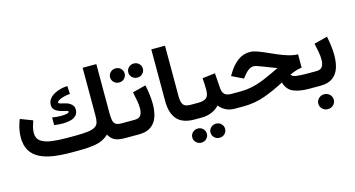

<svg xmlns="http://www.w3.org/2000/svg" viewBox="-91 -1064 3066 1659"><g transform="rotate(-15 1442.0 -235.0)"><path d="M427.2 -131.3H501.5Q573.2 -131.3 615.7 -137.2Q658.2 -143.1 679.4 -156.7Q700.7 -170.4 707.3 -193.4Q713.9 -216.3 713.9 -250.5V-682.1H836.4V-252Q836.4 -211.9 840.3 -185.1Q844.2 -158.2 860.1 -144.8Q876 -131.3 911.1 -131.3H929.2V0H912.1Q851.6 0 819.3 -16.1Q787.1 -32.2 767.6 -69.8Q717.3 -23.9 652.6 -12Q587.9 0 504.9 0H427.2Q342.3 0 271.7 -10.5Q201.2 -21 149.4 -47.4Q97.7 -73.7 69.6 -120.4Q41.5 -167 41.5 -239.3Q41.5 -281.2 51 -321.3Q60.5 -361.3 74.7 -395.5L184.1 -354Q176.3 -331.5 168.2 -302.2Q160.2 -272.9 160.2 -246.6Q160.2 -196.8 195.3 -172.1Q230.5 -147.5 290.8 -139.4Q351.1 -131.3 427.2 -131.3ZM348.1 -335.9Q384.3 -328.6 426.8 -328.6Q456.1 -328.6 477.5 -333Q499 -337.4 499 -347.7Q499 -353.5 485.6 -357.2Q472.2 -360.8 452.1 -365.5Q432.1 -370.1 412.1 -378.4Q392.1 -386.7 378.4 -401.9Q364.7 -417 364.7 -441.4Q364.7 -473.1 382.3 -495.8Q399.9 -518.6 427.5 -533.4Q455.1 -548.3 486.3 -555.9Q517.6 -563.5 545.4 -563.5L549.3 -491.7Q536.6 -491.7 516.8 -488.3Q497.1 -484.9 477.3 -478.5Q457.5 -472.2 444.3 -463.6Q431.2 -455.1 431.2 -445.3Q431.2 -438 450.2 -433.6Q469.2 -429.2 494.9 -422.4Q520.5 -415.5 539.1 -399.9Q550.3 -391.1 556.9 -378.9Q563.5 -366.7 563.5 -349.6Q563.5 -315.4 543.7 -296.1Q523.9 -276.9 492.4 -269Q460.9 -261.2 424.8 -261.2Q405.8 -261.2 386 -262.9Q366.2 -264.6 348.1 -267.6Z M1084.5 -540.5Q1084.5 -566.9 1103.5 -585.2Q1122.6 -603.5 1149.9 -603.5Q1177.2 -603.5 1196 -585.2Q1214.8 -566.9 1214.8 -540.5Q1214.8 -514.2 1196 -495.8Q1177.2 -477.5 1149.9 -477.5Q1122.6 -477.5 1103.5 -495.8Q1084.5 -514.2 1084.5 -540.5ZM921.4 -540.5Q921.4 -566.9 940.7 -585.2Q960 -603.5 986.8 -603.5Q1014.2 -603.5 1033 -585.2Q1051.8 -566.9 1051.8 -540.5Q1051.8 -514.2 1033 -495.8Q1014.2 -477.5 986.8 -477.5Q960 -477.5 940.7 -495.8Q921.4 -514.2 921.4 -540.5ZM1033.7 0H909.7V-131.3H1033.7Q1073.2 -131.3 1087.6 -155.3Q1102.1 -179.2 1102.1 -216.3Q1102.1 -249.5 1094.7 -288.3Q1087.4 -327.1 1079.1 -364.3L1198.7 -395Q1208 -350.6 1213.4 -306.9Q1218.8 -263.2 1218.8 -223.6Q1218.8 -159.7 1201.7 -109.1Q1184.6 -58.6 1144 -29.3Q1103.5 0 1033.7 0Z M1328.1 -682.1H1450.7V-231.9Q1450.7 -176.8 1467.5 -154.1Q1484.4 -131.3 1532.7 -131.3H1544.9V0H1532.7Q1426.8 0 1377.4 -55.4Q1328.1 -110.8 1328.1 -222.7Z M1524.4 -131.3H1598.1Q1653.3 -131.3 1674.8 -151.4Q1696.3 -171.4 1696.3 -222.2Q1696.3 -249.5 1695.1 -275.4Q1693.8 -301.3 1691.4 -326.7L1805.7 -340.3L1815.4 -205.6Q1817.9 -167 1837.2 -149.2Q1856.4 -131.3 1897.5 -131.3H1907.7V0H1896.5Q1846.7 0 1812.3 -18.1Q1777.8 -36.1 1755.9 -65.4Q1727.1 -34.2 1685.8 -17.1Q1644.5 0 1598.1 0H1524.4ZM1636.2 145.5Q1636.2 119.1 1655.3 100.8Q1674.3 82.5 1701.7 82.5Q1729 82.5 1747.8 100.8Q1766.6 119.1 1766.6 145.5Q1766.6 171.9 1747.8 190.2Q1729 208.5 1701.7 208.5Q1674.3 208.5 1655.3 190.2Q1636.2 171.9 1636.2 145.5ZM1473.1 145.5Q1473.1 119.1 1492.4 100.8Q1511.7 82.5 1538.6 82.5Q1565.9 82.5 1584.7 100.8Q1603.5 119.1 1603.5 145.5Q1603.5 171.9 1584.7 190.2Q1565.9 208.5 1538.6 208.5Q1511.7 208.5 1492.4 190.2Q1473.1 171.9 1473.1 145.5Z M2542 -312.5V-193.4Q2515.6 -190.9 2486.6 -181.2Q2457.5 -171.4 2434.1 -160.6Q2441.4 -142.1 2478 -136.7Q2514.6 -131.3 2562.5 -131.3H2589.4V0H2560.5Q2469.2 0 2415.8 -24.2Q2362.3 -48.3 2344.2 -113.8Q2252.9 -64.9 2162.6 -32.5Q2072.3 0 1969.7 0H1888.2V-131.3H1971.2Q2037.1 -131.3 2092.3 -144.3Q2147.5 -157.2 2205.8 -182.4Q2264.2 -207.5 2339.4 -243.7Q2265.6 -271 2214.1 -291.7Q2162.6 -312.5 2145 -312.5Q2118.2 -312.5 2096.4 -295.9Q2074.7 -279.3 2060.1 -260.3L2036.6 -231L1934.1 -280.8L1953.1 -312Q1986.8 -367.2 2034.4 -403.6Q2082 -439.9 2145.5 -439.9Q2171.9 -439.9 2207.8 -427.2Q2243.7 -414.6 2285.2 -395.8Q2326.7 -377 2370.8 -358.2Q2415 -339.4 2458.7 -326.4Q2502.4 -313.5 2542 -312.5Z M2657.7 0H2569.3V-131.3H2657.7Q2697.3 -131.3 2711.7 -155.3Q2726.1 -179.2 2726.1 -216.3Q2726.1 -249.5 2718.8 -288.3Q2711.4 -327.1 2703.1 -364.3L2822.8 -395Q2832 -350.6 2837.4 -306.9Q2842.8 -263.2 2842.8 -223.6Q2842.8 -159.7 2825.7 -109.1Q2808.6 -58.6 2768.1 -29.3Q2727.5 0 2657.7 0ZM2600.6 145.5Q2600.6 117.7 2620.8 98.4Q2641.1 79.1 2669.9 79.1Q2698.7 79.1 2718.8 98.4Q2738.8 117.7 2738.8 145.5Q2738.8 173.3 2718.8 192.6Q2698.7 211.9 2669.9 211.9Q2641.1 211.9 2620.8 192.6Q2600.6 173.3 2600.6 145.5Z"/></g></svg>

Font: Vazirmatn RD UI
Style: Bold
Weight: 700
Designer: Saber Rastikerdar
Foundry: Saber Rastikerdar
Version: Version 33.003